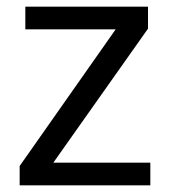

<svg xmlns="http://www.w3.org/2000/svg" viewBox="-20 -556 510 576"><path d="M431 0H39V-58L327 -468H56V-536H424V-470L140 -68H431Z"/></svg>

Font: Noto Sans Gunjala Gondi
Style: Regular
Weight: 400
Designer: Ek Type
Foundry: Ek Type
Version: Version 1.004